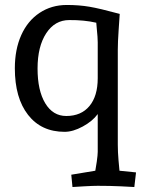

<svg xmlns="http://www.w3.org/2000/svg" viewBox="-20 -523 583 776"><path d="M522.9 232.9Q510.7 231.9 467.8 230Q424.8 228 375 228Q356 228 320.6 230Q285.2 231.9 272.9 232.9L268.1 183.1L365.2 167Q367.2 158.2 371.1 130.6Q375 103 375 90.8V-62Q354 -33.2 314.5 -11.7Q274.9 9.8 241.2 9.8Q147 9.8 93.5 -58.6Q40 -127 40 -247.1Q40 -323.2 65.9 -381.1Q91.8 -439 139.9 -470.9Q188 -502.9 250 -502.9Q299.8 -502.9 341.3 -495.8Q382.8 -488.8 463.9 -466.8Q462.9 -450.7 459.5 -401.9Q456.1 -353 456.1 -321.8V61Q456.1 91.8 459 124.5Q461.9 157.2 462.9 167L529.8 173.8ZM375 -207V-352.1Q375 -370.1 371.1 -408.2L369.1 -431.2Q320.3 -442.4 259.8 -441.9Q201.7 -441.9 166.7 -388.4Q131.8 -335 131.8 -246.1Q131.8 -157.2 162.8 -105.7Q193.8 -54.2 248 -54.2Q308.1 -54.2 341.6 -94.5Q375 -134.8 375 -207Z"/></svg>

Font: Sura
Style: Regular
Weight: 400
Designer: Carolina Giovagnoli
Foundry: Huerta Tipografica
Version: Version 1.003;PS 001.002;hotconv 1.0.70;makeotf.lib2.5.58329